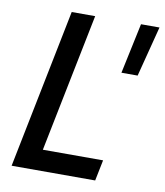

<svg xmlns="http://www.w3.org/2000/svg" viewBox="-81 -787 733 854"><g transform="rotate(10 285.0 -360.0)"><path d="M29.3 0 173.8 -719.7H279.8L153.8 -94.2H425.8L406.7 0ZM438.5 -492.2 486.8 -719.7H570.3L511.7 -492.2Z"/></g></svg>

Font: Reddit Sans Medium
Style: Italic
Weight: 500
Italic angle: -11.25°
Designer: Stephen Hutchings
Version: Version 1.013